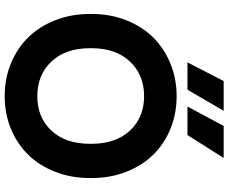

<svg xmlns="http://www.w3.org/2000/svg" viewBox="-97 -856 967 813"><g transform="rotate(90 386.5 -449.5)"><path d="M244.1 -759.8 323.2 -913.1H449.2L359.9 -759.8ZM431.2 -759.8 513.2 -913.1H648.9L551.8 -759.8ZM39.1 -347.2V-354Q39.1 -433.1 65.7 -500.5Q92.3 -567.9 138.4 -614.5Q184.6 -661.1 248.8 -687.5Q313 -713.9 387.2 -713.9Q461.4 -713.9 525.4 -687.7Q589.4 -661.6 635.3 -614.7Q681.2 -567.9 707.5 -500.5Q733.9 -433.1 733.9 -354V-347.2Q733.9 -267.6 707.5 -200Q681.2 -132.3 635.3 -85.4Q589.4 -38.6 525.4 -12.2Q461.4 14.2 387.2 14.2Q313 14.2 248.8 -12.2Q184.6 -38.6 138.4 -85.4Q92.3 -132.3 65.7 -200Q39.1 -267.6 39.1 -347.2ZM588.9 -347.2V-354Q588.9 -456.1 533 -516.1Q477.1 -576.2 387.2 -576.2Q296.9 -576.2 240.5 -516.1Q184.1 -456.1 184.1 -354V-347.2Q184.1 -243.7 240.5 -183.8Q296.9 -124 387.2 -124Q477.5 -124 533.2 -183.8Q588.9 -243.7 588.9 -347.2Z"/></g></svg>

Font: SUSE
Style: Bold
Weight: 700
Designer: Rene Bieder
Foundry: SUSE
Version: Version 1.000